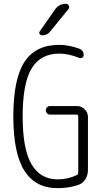

<svg xmlns="http://www.w3.org/2000/svg" viewBox="-20 -975 540 1005"><path d="M267.6 -924.8Q289.1 -955.1 325.2 -955.1Q335.9 -955.1 340.3 -944.8Q344.7 -934.6 337.9 -926.8L242.2 -809.6Q227.5 -790 200.2 -790Q192.4 -790 187.5 -797.4Q182.6 -804.7 188.5 -811.5ZM280.3 9.8Q166 9.8 107.9 -81.1Q49.8 -171.9 49.8 -365.2Q49.8 -562.5 108.4 -651.4Q167 -740.2 290 -740.2Q338.9 -740.2 393.6 -720.7Q418 -711.9 418 -686.5Q418 -677.7 410.6 -673.3Q403.3 -668.9 394.5 -671.9Q339.8 -694.3 290 -694.3Q192.4 -694.3 145.5 -616.7Q98.6 -539.1 98.6 -365.2Q98.6 -194.3 145 -115.2Q191.4 -36.1 282.2 -36.1Q335.9 -36.1 381.8 -58.6Q389.6 -61.5 389.6 -72.3V-366.2Q389.6 -375 380.9 -375H242.2Q233.4 -375 226.6 -381.8Q219.7 -388.7 219.7 -397.9Q219.7 -407.2 226.6 -413.6Q233.4 -419.9 242.2 -419.9H382.8Q406.2 -419.9 423.3 -402.8Q440.4 -385.7 440.4 -363.3V-85.9Q440.4 -58.6 426.8 -36.6Q413.1 -14.6 388.7 -6.8Q340.8 9.8 280.3 9.8Z"/></svg>

Font: Rounded Mgen+ 2m light
Style: Regular
Weight: 200
Designer: [Source Han Sans]
Ryoko NISHIZUKA  (kana & ideographs); Paul D. Hunt (Latin, Greek & Cyrillic); Wenlong ZHANG  (bopomofo
Version: Version 1.059.20150602